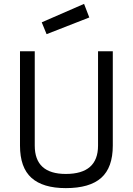

<svg xmlns="http://www.w3.org/2000/svg" viewBox="-20 -960 684 989"><path d="M159 -210Q159 -64 319 -64Q485 -64 485 -210V-696H561V-210Q561 -97 501.5 -44Q442 9 319 9Q201 9 142 -44Q83 -97 83 -210V-696H159ZM195 -845 413 -940 440 -870 220 -784Z"/></svg>

Font: TypoPRO Titillium Maps
Style: 400 wt
Weight: 400
Designer: Campivisivi
Foundry: Accademia di Belle Arti di Urbino and students of MA course of Visual design
Version: Version 001.001